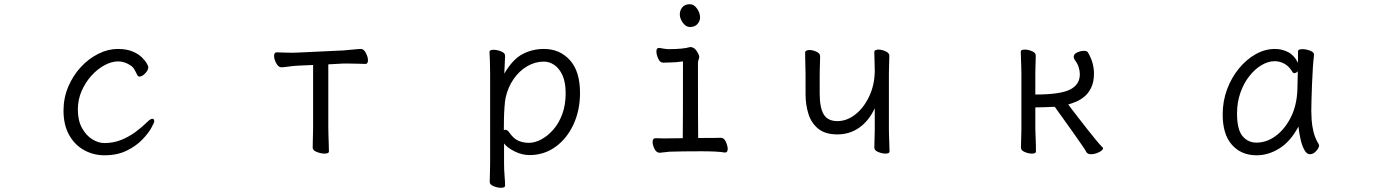

<svg xmlns="http://www.w3.org/2000/svg" viewBox="-20 -718 6540 910"><path d="M711 -143Q711 -137 697 -111.5Q683 -86 654 -56Q625 -26 580.5 -4Q536 18 475 18Q423 18 378.5 -6.5Q334 -31 307.5 -78.5Q281 -126 281 -194Q281 -254 303.5 -307Q326 -360 363 -400Q400 -440 446 -463Q492 -486 538 -486Q579 -486 607 -474.5Q635 -463 651.5 -447Q668 -431 675.5 -417.5Q683 -404 683 -401Q683 -385 668 -370Q653 -355 641 -355Q635 -355 632 -360Q625 -374 618 -387Q611 -400 600 -407Q571 -427 540 -427Q509 -427 475.5 -409Q442 -391 413.5 -359.5Q385 -328 367 -287Q349 -246 349 -199Q349 -147 368.5 -111.5Q388 -76 417 -58Q446 -40 475 -40Q518 -40 555 -55Q592 -70 623.5 -93.5Q655 -117 678 -140Q693 -155 702 -155Q711 -155 711 -143Z M1464 -410 1396 -407Q1372 -406 1348 -402.5Q1324 -399 1313 -399Q1300 -399 1289.5 -418Q1279 -437 1279 -453Q1279 -470 1292 -470Q1300 -470 1320.5 -469Q1341 -468 1364 -468Q1372 -468 1380 -468.5Q1388 -469 1395 -469L1608 -479Q1633 -481 1657 -483.5Q1681 -486 1691 -486Q1704 -486 1714 -467Q1724 -448 1724 -432Q1724 -415 1712 -415Q1703 -415 1677.5 -416Q1652 -417 1626 -417H1609L1536 -413V-115Q1536 -109 1536.5 -86Q1537 -63 1538 -38Q1539 -13 1539 0Q1539 10 1518 10Q1502 10 1482 2.5Q1462 -5 1462 -18Q1462 -26 1462.5 -46.5Q1463 -67 1463.5 -87.5Q1464 -108 1464 -115Z M2303 -368Q2303 -399 2302 -427Q2301 -455 2300 -472Q2300 -482 2319 -482Q2336 -482 2355 -474.5Q2374 -467 2374 -454Q2374 -448 2373 -432Q2372 -416 2371.5 -398.5Q2371 -381 2370 -369Q2410 -437 2456.5 -461.5Q2503 -486 2558 -486Q2633 -486 2681 -433Q2729 -380 2729 -278Q2729 -194 2697.5 -127Q2666 -60 2612 -21.5Q2558 17 2490 17Q2455 17 2420 0Q2385 -17 2369 -38V56Q2369 87 2371.5 116Q2374 145 2374 162Q2374 172 2354 172Q2338 172 2319.5 164.5Q2301 157 2301 144Q2301 132 2302 106.5Q2303 81 2303 55ZM2368 -101Q2372 -103 2375 -103Q2386 -103 2396 -87Q2416 -59 2439 -50Q2462 -41 2487 -41Q2514 -41 2544 -56.5Q2574 -72 2601 -102Q2628 -132 2644.5 -176Q2661 -220 2661 -276Q2661 -328 2646 -361Q2631 -394 2607.5 -410Q2584 -426 2558 -426Q2516 -426 2478.5 -404Q2441 -382 2414 -343Q2387 -304 2376 -253Q2373 -237 2371 -209Q2369 -181 2368.5 -152Q2368 -123 2368 -101Z M3250 -590Q3231 -590 3216.5 -610Q3202 -630 3202 -650Q3202 -669 3214 -683.5Q3226 -698 3250 -698Q3269 -698 3283.5 -677.5Q3298 -657 3298 -636Q3298 -618 3285.5 -604Q3273 -590 3250 -590ZM3107 6Q3091 6 3082 -12.5Q3073 -31 3073 -45Q3073 -63 3088 -63L3128 -62L3216 -63Q3217 -110 3217 -427Q3181 -422 3158 -422Q3135 -422 3123 -421Q3108 -421 3099.5 -440.5Q3091 -460 3091 -474Q3091 -491 3104 -491Q3138 -485 3148 -485Q3217 -485 3251 -495Q3274 -495 3288 -466Q3294 -455 3294 -449Q3294 -442 3291 -435.5Q3288 -429 3288 -416Q3288 -129 3289 -64Q3384 -64 3397 -65Q3412 -65 3420.5 -45.5Q3429 -26 3429 -12Q3429 5 3416 5Q3381 -1 3304 -1Q3209 -1 3153 1Z M4126 -205Q4098 -145 4052.5 -113Q4007 -81 3949 -81Q3891 -81 3858 -108Q3825 -135 3811.5 -178.5Q3798 -222 3798 -271V-364Q3798 -370 3797.5 -391Q3797 -412 3796.5 -435.5Q3796 -459 3796 -470Q3796 -475 3802 -478Q3808 -481 3816 -481Q3832 -481 3849.5 -473Q3867 -465 3867 -452Q3867 -444 3866.5 -427.5Q3866 -411 3865.5 -393.5Q3865 -376 3865 -364V-275Q3865 -208 3884 -176Q3903 -144 3949 -144Q3994 -144 4034.5 -176Q4075 -208 4100.5 -263Q4126 -318 4126 -385Q4126 -403 4125 -424.5Q4124 -446 4124 -463V-473Q4124 -478 4130 -480.5Q4136 -483 4143 -483Q4159 -483 4177 -475Q4195 -467 4195 -454Q4195 -446 4194.5 -429.5Q4194 -413 4193.5 -395Q4193 -377 4193 -365V-106Q4193 -100 4193.5 -79Q4194 -58 4195 -35Q4196 -12 4196 0Q4196 10 4177 10Q4161 10 4142.5 2.5Q4124 -5 4124 -18Q4124 -26 4124.5 -44.5Q4125 -63 4125.5 -81Q4126 -99 4126 -106Z M4821 -366Q4821 -376 4820.5 -397Q4820 -418 4819 -440Q4818 -462 4818 -473Q4818 -483 4837 -483Q4853 -483 4871 -475.5Q4889 -468 4889 -455Q4889 -447 4888.5 -430.5Q4888 -414 4887.5 -396Q4887 -378 4887 -366V-270Q5005 -270 5051.5 -293.5Q5098 -317 5098 -366Q5098 -382 5092.5 -399.5Q5087 -417 5074 -434Q5069 -442 5069 -448Q5069 -462 5085.5 -469.5Q5102 -477 5117 -477Q5132 -477 5136 -470Q5152 -443 5158.5 -418Q5165 -393 5165 -370Q5165 -330 5152 -303Q5139 -276 5119.5 -260Q5100 -244 5079 -235.5Q5058 -227 5043 -223Q5044 -221 5057.5 -203.5Q5071 -186 5091 -160Q5111 -134 5133 -106Q5155 -78 5174.5 -54.5Q5194 -31 5205 -20Q5208 -19 5208 -15Q5208 -6 5188.5 3.5Q5169 13 5151 13Q5135 13 5129 3Q5126 -4 5112.5 -23.5Q5099 -43 5068 -87.5Q5037 -132 4979 -212Q4960 -211 4933.5 -210Q4907 -209 4887 -209V-106Q4887 -100 4888 -79Q4889 -58 4889.5 -35Q4890 -12 4890 0Q4890 10 4871 10Q4855 10 4837 2.5Q4819 -5 4819 -18Q4819 -26 4819.5 -44.5Q4820 -63 4820.5 -81Q4821 -99 4821 -106Z M6208 -457Q6205 -435 6202.5 -398.5Q6200 -362 6198.5 -321.5Q6197 -281 6196 -246Q6195 -211 6195 -193Q6195 -179 6196.5 -151.5Q6198 -124 6205.5 -93Q6213 -62 6230 -35Q6232 -31 6232 -29Q6232 -18 6218.5 -2.5Q6205 13 6188 13Q6173 13 6161.5 -8.5Q6150 -30 6143.5 -60.5Q6137 -91 6134 -118Q6097 -48 6044.5 -15Q5992 18 5936 18Q5863 18 5819 -31.5Q5775 -81 5775 -175Q5775 -239 5796 -295Q5817 -351 5852.5 -394Q5888 -437 5932 -461.5Q5976 -486 6022 -486Q6057 -486 6086 -470.5Q6115 -455 6132 -420V-475Q6132 -485 6153 -485Q6170 -485 6189 -478Q6208 -471 6208 -459ZM6131 -380Q6122 -371 6114 -371Q6110 -371 6107 -375Q6090 -404 6067.5 -416Q6045 -428 6022 -428Q5991 -428 5959.5 -409.5Q5928 -391 5901.5 -357.5Q5875 -324 5859 -278.5Q5843 -233 5843 -180Q5843 -104 5869 -73Q5895 -42 5935 -42Q5983 -42 6026 -73.5Q6069 -105 6097.5 -161Q6126 -217 6129 -291Q6130 -305 6130 -330Q6130 -355 6131 -380Z"/></svg>

Font: Moon Stars Kai HW
Style: Regular
Weight: 400
Designer: GuiWonder
Version: Version 1.101